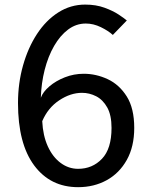

<svg xmlns="http://www.w3.org/2000/svg" viewBox="-20 -782 644 816"><path d="M312 13.5Q194 13.5 125.2 -79Q56.5 -171.5 56.5 -344Q56.5 -428 77.8 -503.5Q99 -579 137.2 -637.5Q175.5 -696 227.8 -729.2Q280 -762.5 342 -762.5Q388 -762.5 424.2 -749.2Q460.5 -736 484.8 -719.8Q509 -703.5 519 -695L459.5 -633.5Q440.5 -651 408.8 -666.5Q377 -682 344.5 -682Q303.5 -682 269.5 -656.5Q235.5 -631 210 -586.8Q184.5 -542.5 170 -485.8Q155.5 -429 153.5 -366.5Q162.5 -391.5 190 -415Q217.5 -438.5 255.8 -453.5Q294 -468.5 336 -468.5Q388.5 -468.5 437.8 -445.5Q487 -422.5 518.8 -372Q550.5 -321.5 550.5 -238.5Q550.5 -159 519 -102.5Q487.5 -46 433.5 -16.2Q379.5 13.5 312 13.5ZM312 -64.5Q372.5 -64.5 413.2 -107Q454 -149.5 454 -238.5Q454 -292.5 435.8 -325.2Q417.5 -358 388.8 -372.8Q360 -387.5 328.5 -387.5Q279.5 -387.5 231.5 -355.5Q183.5 -323.5 159.5 -267Q162.5 -205.5 183.2 -160Q204 -114.5 237.8 -89.5Q271.5 -64.5 312 -64.5Z"/></svg>

Font: Junction Medium
Style: Regular
Weight: 500
Designer: Caroline Hadilaksono
Foundry: Caroline Hadilaksono, Tyler Finck, The League of Moveable Type
Version: Version 2.000; ttfautohint (v1.8.3)